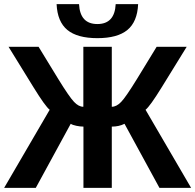

<svg xmlns="http://www.w3.org/2000/svg" viewBox="-23 -916 952 936"><path d="M383.8 0V-298.8Q368.2 -298.8 349.4 -302.7Q330.6 -306.6 321.8 -312.5L151.4 0H-2.9L219.2 -380.9Q197.8 -397.5 141.1 -489.3L18.6 -688H165L261.7 -529.8Q314.9 -443.4 337.9 -419.4Q360.4 -395.5 383.3 -395.5V-688H522V-395.5Q544.9 -395.5 567.4 -418.9Q588.9 -440.4 644 -529.8L740.7 -688H887.2L764.6 -489.3Q708 -397.5 686.5 -380.9L908.7 0H754.4L584 -312.5Q557.1 -298.8 522 -298.8V0ZM451.7 -730Q354 -730 305.4 -770Q256.8 -810.1 252.9 -896H362.3Q367.2 -798.8 451.7 -798.8Q536.1 -798.8 541 -896H650.4Q646.5 -809.6 597.9 -769.8Q549.3 -730 451.7 -730Z"/></svg>

Font: Arimo
Style: Bold
Weight: 700
Designer: Steve Matteson
Foundry: Monotype Imaging Inc.
Version: Version 1.33